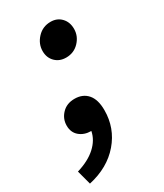

<svg xmlns="http://www.w3.org/2000/svg" viewBox="-211 -565 707 830"><g transform="rotate(-30 142.0 -149.5)"><path d="M93 -402Q93 -438 119.5 -466.5Q146 -495 186 -495Q218 -495 238.5 -473.5Q259 -452 259 -418Q259 -382 233 -354.5Q207 -327 168 -327Q135 -327 114 -348Q93 -369 93 -402ZM103 2Q68 2 45 -17.5Q22 -37 22 -71Q22 -105 46 -130Q70 -155 109 -155Q150 -155 173.5 -128Q197 -101 197 -48Q197 41 140 107.5Q83 174 -16 196L-35 125Q25 107 60 75Q95 43 103 2Z"/></g></svg>

Font: Nebula Sans Semibold
Style: Regular
Weight: 600
Italic angle: -9°
Designer: Paul D. Hunt for Adobe (as Source Sans)
Foundry: Nebula Entertainment & Broadcasting LLC
Version: Version 1.010